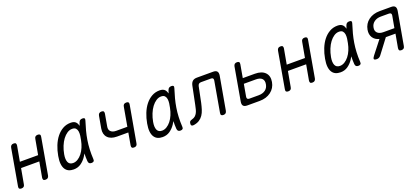

<svg xmlns="http://www.w3.org/2000/svg" viewBox="40 -1492 5321 2434"><g transform="rotate(-20 2700.0 -275.0)"><path d="M55 10Q35 10 27 0.5Q19 -9 23 -30L109 -520Q113 -541 124.5 -550.5Q136 -560 156 -560Q177 -560 184.5 -550.5Q192 -541 189 -520L152 -315H398L435 -520Q438 -541 449.5 -550.5Q461 -560 482 -560Q502 -560 510 -550.5Q518 -541 514 -520L428 -30Q424 -9 412.5 0.5Q401 10 381 10Q360 10 352.5 0.5Q345 -9 348 -30L385 -235H139L102 -30Q99 -9 87.5 0.5Q76 10 55 10Z M762 10Q724 10 695.5 -3Q667 -16 649.5 -44Q632 -72 627.5 -115Q623 -158 634 -219Q646 -288 671 -350.5Q696 -413 733 -459.5Q770 -506 818 -533Q866 -560 924 -560Q972 -560 994 -536Q1013 -515 1020 -484Q1026 -502 1032 -521Q1039 -543 1052 -551.5Q1065 -560 1084 -560Q1105 -560 1111.5 -550.5Q1118 -541 1111 -521Q1091 -459 1075.5 -400Q1060 -341 1050.5 -282Q1041 -223 1038 -160.5Q1035 -98 1039 -29Q1041 -9 1031.5 0.5Q1022 10 1001.5 10Q981 10 971 0.5Q961 -9 959 -29Q955 -84 957 -134Q946 -114 933 -94Q903 -49 860.5 -19.5Q818 10 762 10ZM782 -69Q815 -69 846 -88Q877 -107 902.5 -139Q928 -171 946.5 -214.5Q965 -258 974 -306Q980 -333 984 -363.5Q988 -394 984.5 -420Q981 -446 965.5 -463.5Q950 -481 916 -481Q881 -481 848.5 -459.5Q816 -438 789 -402Q762 -366 742 -317Q722 -268 712 -212Q700 -145 717 -107Q734 -69 782 -69Z M1575 10Q1554 10 1546.5 0.5Q1539 -9 1542 -30L1571 -194H1419Q1335 -194 1294 -238Q1253 -282 1265 -356L1294 -520Q1298 -541 1309.5 -550.5Q1321 -560 1341 -560Q1362 -560 1369.5 -550.5Q1377 -541 1374 -520L1345 -356Q1337 -314 1361.5 -290Q1386 -266 1435 -266H1584L1629 -520Q1632 -541 1643.5 -550.5Q1655 -560 1676 -560Q1696 -560 1704 -550.5Q1712 -541 1708 -520L1621 -30Q1618 -9 1606.5 0.5Q1595 10 1575 10Z M1962 10Q1924 10 1895.5 -3Q1867 -16 1849.5 -44Q1832 -72 1827.5 -115Q1823 -158 1834 -219Q1846 -288 1871 -350.5Q1896 -413 1933 -459.5Q1970 -506 2018 -533Q2066 -560 2124 -560Q2172 -560 2194 -536Q2213 -515 2220 -484Q2226 -502 2232 -521Q2239 -543 2252 -551.5Q2265 -560 2284 -560Q2305 -560 2311.5 -550.5Q2318 -541 2311 -521Q2291 -459 2275.5 -400Q2260 -341 2250.5 -282Q2241 -223 2238 -160.5Q2235 -98 2239 -29Q2241 -9 2231.5 0.5Q2222 10 2201.5 10Q2181 10 2171 0.5Q2161 -9 2159 -29Q2155 -84 2157 -134Q2146 -114 2133 -94Q2103 -49 2060.5 -19.5Q2018 10 1962 10ZM1982 -69Q2015 -69 2046 -88Q2077 -107 2102.5 -139Q2128 -171 2146.5 -214.5Q2165 -258 2174 -306Q2180 -333 2184 -363.5Q2188 -394 2184.5 -420Q2181 -446 2165.5 -463.5Q2150 -481 2116 -481Q2081 -481 2048.5 -459.5Q2016 -438 1989 -402Q1962 -366 1942 -317Q1922 -268 1912 -212Q1900 -145 1917 -107Q1934 -69 1982 -69Z M2537 -475Q2545 -513 2566.5 -531.5Q2588 -550 2626 -550H2844Q2882 -550 2897 -531.5Q2912 -513 2906 -475L2827 -30Q2823 -9 2811.5 0.5Q2800 10 2780 10Q2760 10 2752 0.5Q2744 -9 2748 -30L2820 -440Q2823 -459 2815.5 -468.5Q2808 -478 2790 -478H2655Q2636 -478 2625 -468.5Q2614 -459 2610 -440L2567 -230Q2557 -185 2544.5 -145.5Q2532 -106 2511.5 -75.5Q2491 -45 2460 -25Q2429 -5 2383 2Q2362 5 2353 -5Q2344 -15 2348 -37Q2350 -53 2359.5 -61Q2369 -69 2388 -74Q2414 -81 2430.5 -95.5Q2447 -110 2458 -131Q2469 -152 2475 -177.5Q2481 -203 2487 -230Z M3105 0Q3067 0 3052 -18.5Q3037 -37 3044 -75L3122 -520Q3126 -541 3137.5 -550.5Q3149 -560 3169 -560Q3189 -560 3197 -550.5Q3205 -541 3201 -520L3170 -345H3333Q3425 -345 3470 -298.5Q3515 -252 3501 -172Q3487 -93 3425 -46.5Q3363 0 3272 0ZM3129 -109Q3126 -91 3133.5 -81.5Q3141 -72 3159 -72H3285Q3340 -72 3375.5 -98Q3411 -124 3419 -172Q3428 -221 3402 -247Q3376 -273 3320 -273H3158Z M3655 10Q3635 10 3627 0.5Q3619 -9 3623 -30L3709 -520Q3713 -541 3724.5 -550.5Q3736 -560 3756 -560Q3777 -560 3784.5 -550.5Q3792 -541 3789 -520L3752 -315H3998L4035 -520Q4038 -541 4049.5 -550.5Q4061 -560 4082 -560Q4102 -560 4110 -550.5Q4118 -541 4114 -520L4028 -30Q4024 -9 4012.5 0.5Q4001 10 3981 10Q3960 10 3952.5 0.5Q3945 -9 3948 -30L3985 -235H3739L3702 -30Q3699 -9 3687.5 0.5Q3676 10 3655 10Z M4362 10Q4324 10 4295.5 -3Q4267 -16 4249.5 -44Q4232 -72 4227.5 -115Q4223 -158 4234 -219Q4246 -288 4271 -350.5Q4296 -413 4333 -459.5Q4370 -506 4418 -533Q4466 -560 4524 -560Q4572 -560 4594 -536Q4613 -515 4620 -484Q4626 -502 4632 -521Q4639 -543 4652 -551.5Q4665 -560 4684 -560Q4705 -560 4711.5 -550.5Q4718 -541 4711 -521Q4691 -459 4675.5 -400Q4660 -341 4650.5 -282Q4641 -223 4638 -160.5Q4635 -98 4639 -29Q4641 -9 4631.5 0.5Q4622 10 4601.5 10Q4581 10 4571 0.5Q4561 -9 4559 -29Q4555 -84 4557 -134Q4546 -114 4533 -94Q4503 -49 4460.5 -19.5Q4418 10 4362 10ZM4382 -69Q4415 -69 4446 -88Q4477 -107 4502.5 -139Q4528 -171 4546.5 -214.5Q4565 -258 4574 -306Q4580 -333 4584 -363.5Q4588 -394 4584.5 -420Q4581 -446 4565.5 -463.5Q4550 -481 4516 -481Q4481 -481 4448.5 -459.5Q4416 -438 4389 -402Q4362 -366 4342 -317Q4322 -268 4312 -212Q4300 -145 4317 -107Q4334 -69 4382 -69Z M4851 10Q4818 10 4813.5 -3Q4809 -16 4831 -44L4968 -219Q4910 -233 4882.5 -276.5Q4855 -320 4866 -381Q4880 -459 4941 -504.5Q5002 -550 5093 -550H5246Q5284 -550 5298.5 -531.5Q5313 -513 5307 -475L5228 -30Q5225 -9 5213.5 0.5Q5202 10 5182 10Q5161 10 5153.5 0.5Q5146 -9 5149 -30L5182 -213H5052L4904 -17Q4893 -3 4879.5 3.5Q4866 10 4851 10ZM5222 -443Q5225 -461 5217.5 -470.5Q5210 -480 5191 -480H5081Q5028 -480 4991.5 -453.5Q4955 -427 4947 -381Q4938 -335 4965 -309Q4992 -283 5045 -283H5193Z"/></g></svg>

Font: Maple Mono NL Light
Style: Italic
Weight: 300
Italic angle: -10°
Monospace: yes
Designer: subframe7536
Version: Version 7.000